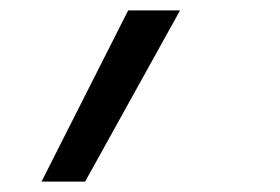

<svg xmlns="http://www.w3.org/2000/svg" viewBox="-20 -158 540 370"><path d="M60 192 227 -138H327L144 192Z"/></svg>

Font: Iosevka Aile Oblique
Style: Regular
Weight: 400
Italic angle: -9°
Designer: Belleve Invis
Foundry: Belleve Invis
Version: Version 31.1.0; ttfautohint (v1.8.4)